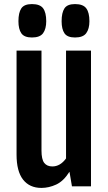

<svg xmlns="http://www.w3.org/2000/svg" viewBox="-20 -923 534 951"><path d="M62 -672.4H185.5V-177.7Q185.5 -133.3 199.2 -116Q212.9 -98.6 239.3 -98.6Q278.3 -98.6 307.1 -138.2V-672.4H430.7V0H336.4L324.2 -71.8H323.7Q294.9 -25.9 258.5 -9Q222.2 7.8 185.1 7.8Q126.5 7.8 94.2 -33.4Q62 -74.7 62 -157.2ZM138.2 -737.3Q100.1 -737.3 85.7 -758.1Q71.3 -778.8 71.3 -817.9Q71.3 -859.9 85.4 -881.3Q99.6 -902.8 138.2 -902.8Q178.2 -902.8 193.6 -881.8Q209 -860.8 209 -817.9Q209 -780.3 193.6 -758.8Q178.2 -737.3 138.2 -737.3ZM351.6 -737.3Q313.5 -737.3 299.3 -758.1Q285.2 -778.8 285.2 -817.9Q285.2 -859.9 299.1 -881.3Q313 -902.8 351.6 -902.8Q391.6 -902.8 407.2 -881.8Q422.9 -860.8 422.9 -817.9Q422.9 -780.3 407.2 -758.8Q391.6 -737.3 351.6 -737.3Z"/></svg>

Font: Fjalla One
Style: Regular
Weight: 400
Designer: Irina Smirnova, Eben Sorkin
Foundry: Sorkin Type
Version: Version 1.002; ttfautohint (v1.8.4.7-5d5b);gftools[0.9.25]